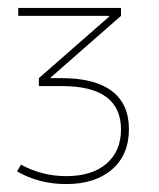

<svg xmlns="http://www.w3.org/2000/svg" viewBox="-20 -750 400 484"><path d="M147 -286Q78 -286 23 -318L33 -335Q58 -321 87 -313.5Q116 -306 147 -306Q212 -306 248.5 -337.5Q285 -369 285 -424Q285 -478 248 -505.5Q211 -533 136 -533H78V-553L255 -708V-710H26V-730H285V-710L107 -554V-553H136Q219 -553 262 -520.5Q305 -488 305 -424Q305 -360 262.5 -323Q220 -286 147 -286Z"/></svg>

Font: M PLUS 1 Thin Thin
Style: Regular
Weight: 250
Version: Version 1.001